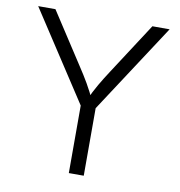

<svg xmlns="http://www.w3.org/2000/svg" viewBox="-81 -803 825 878"><g transform="rotate(10 331.0 -364.0)"><path d="M296.4 0V-313.5L25.9 -727.5H106L260.7 -489.7Q284.7 -453.6 304.7 -419.2Q324.7 -384.8 345.7 -339.4H317.9Q338.4 -385.3 358.6 -419.9Q378.9 -454.6 401.9 -489.7L556.2 -727.5H636.2L365.7 -313.5V0Z"/></g></svg>

Font: Inter 16pt Light
Style: Regular
Weight: 300
Version: Version 4.001;git-66647c0bb